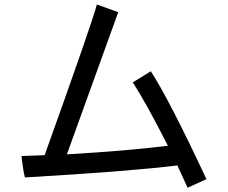

<svg xmlns="http://www.w3.org/2000/svg" viewBox="-20 -790 1040 876"><path d="M921.9 27.3 835.9 66.4 789.1 -35.2Q566.4 -7.8 93.8 19.5Q85.9 -7.8 78.1 -78.1L183.6 -82Q402.3 -691.4 421.9 -769.5L519.5 -734.4L285.2 -85.9Q558.6 -101.6 746.1 -125Q644.5 -324.2 585.9 -414.1L668 -464.8Q750 -339.8 921.9 27.3Z"/></svg>

Font: WenQuanYi Micro Hei Mono
Style: Regular
Weight: 400
Foundry: Ascender Corporation
Version: Version 0.2.0-beta